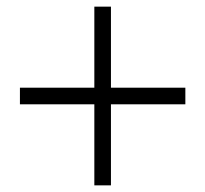

<svg xmlns="http://www.w3.org/2000/svg" viewBox="-20 -632 618 578"><path d="M264 -74V-612H314V-74ZM40 -318V-368H538V-318Z"/></svg>

Font: Libre Bodoni SemiBold
Style: Regular
Weight: 600
Designer: Pablo Impallari, Rodrigo Fuenzalida
Foundry: Impallari Type
Version: Version 2.005;gftools[0.9.23]